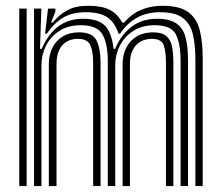

<svg xmlns="http://www.w3.org/2000/svg" viewBox="-20 -629 748 649"><path d="M640.5 0V-426.7Q640.5 -476 632.1 -512.1Q623.8 -548.1 598.4 -567.9Q573 -587.7 521.5 -587.7Q475.9 -587.7 442.7 -569Q409.4 -550.3 385.9 -515.1H380.6Q368.2 -553.4 342.7 -570.6Q317.3 -587.7 269.8 -587.7Q224.3 -587.7 193.3 -569.3Q162.3 -550.9 138.4 -515.1H132.5L142.3 -600H167.2L167.5 -590.4L152.8 -552.7H158.2Q181.5 -580.8 208.9 -595.1Q236.3 -609.5 277.7 -609.5Q323.5 -609.5 350 -596.2Q376.6 -582.9 393.1 -552.7H399.8Q424.4 -582 457 -595.7Q489.6 -609.5 529.4 -609.5Q587.6 -609.5 616.7 -587.7Q645.8 -565.8 655.5 -525.9Q665.2 -485.9 665.2 -431.6V0ZM45.1 0V-600H70.1V0ZM145 0V-411.4Q145 -443.5 157.3 -467.9Q169.5 -492.2 192.4 -506Q215.3 -519.7 247 -519.7Q293 -519.7 306.4 -492Q319.9 -464.4 319.9 -417.1V0H294.9V-415.6Q294.9 -455.3 285.2 -476.5Q275.5 -497.7 243.4 -497.7Q220.9 -497.7 204.6 -487.8Q188.4 -477.9 179.7 -459.2Q171.1 -440.6 171.1 -414V0ZM95.1 0V-600H119.8L115.2 -463.9H121Q141.8 -512.8 176.7 -539.4Q211.5 -565.9 262.4 -565.6Q313.2 -565.2 335.6 -541.3Q358 -517.4 363.9 -463.9H369Q389.8 -512.7 425.7 -539.4Q461.6 -566 512.5 -565.6Q555.1 -565.2 577.3 -549Q599.5 -532.9 607.5 -501.8Q615.5 -470.7 615.5 -425.1V0H590.5V-421.9Q590.5 -480.7 574.6 -512.3Q558.6 -543.8 503.4 -543.8Q460.6 -543.8 430.6 -524.5Q400.6 -505.2 385 -474.4Q369.5 -443.7 369.5 -409.2V0H344.4V-421.9Q344.4 -480.7 326.6 -512.3Q308.7 -543.8 253.2 -543.8Q210.5 -543.8 180.7 -524.5Q150.8 -505.2 135.5 -474.4Q120.1 -443.7 120.1 -409.2V0ZM394.4 0V-411.4Q394.4 -443.5 406.9 -467.9Q419.3 -492.2 442.3 -506Q465.4 -519.7 497.2 -519.7Q527.8 -519.7 542.4 -506.9Q557.1 -494.1 561.5 -471.1Q566 -448.1 566 -417.1V0H541V-415.6Q541 -454.8 533.4 -476.3Q525.7 -497.7 493.5 -497.7Q471 -497.7 454.2 -487.8Q437.5 -477.9 428.4 -459.2Q419.2 -440.6 419.2 -414V0Z"/></svg>

Font: Big Shoulders Inline Display SC Thin
Style: Regular
Weight: 100
Designer: Patric King
Foundry: XO Type Co
Version: Version 2.002